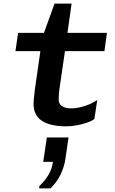

<svg xmlns="http://www.w3.org/2000/svg" viewBox="-20 -694 640 1070"><path d="M348 10Q261 10 214 -20.5Q167 -51 167 -115Q167 -126 168.5 -142Q170 -158 174 -193L205 -409H66L81 -511H225L284 -674H379L356 -511H576L562 -409H342L312 -203Q310 -188 308.5 -172Q307 -156 307 -139Q307 -113 327 -101.5Q347 -90 376 -90Q412 -90 453 -103.5Q494 -117 522 -137L506 -31Q490 -19 463.5 -10Q437 -1 407 4.5Q377 10 348 10ZM198 356 200 342Q233 311 252 277Q271 243 275 208H221L241 72H362L345 188Q339 234 317.5 278.5Q296 323 261 356Z"/></svg>

Font: Chivo Mono Medium SemiBold
Style: Italic
Weight: 600
Italic angle: -8.05°
Monospace: yes
Version: Version 1.008